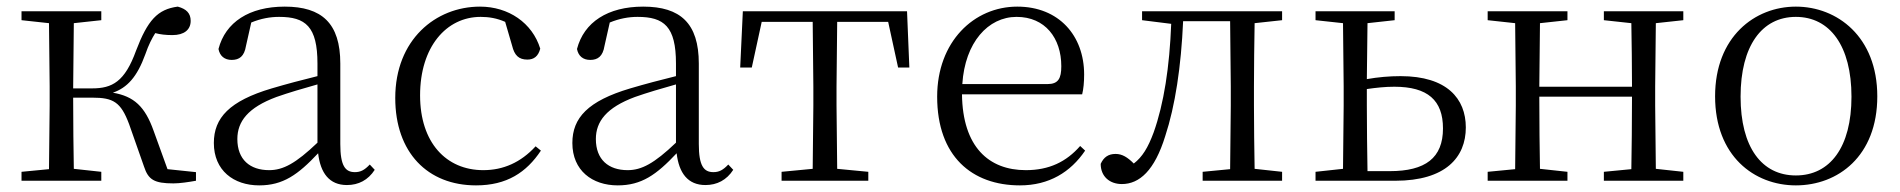

<svg xmlns="http://www.w3.org/2000/svg" viewBox="-20 -546 5741 580"><path d="M415 -43C428 -3 446 8 504 8C523 8 550 4 572 0V-26L486 -35L444 -151C418 -224 385 -255 321 -266C364 -281 394 -313 419 -382C429 -411 439 -430 449 -446C464 -442 480 -440 501 -440C536 -440 556 -456 556 -483C556 -506 543 -519 517 -526C456 -518 426 -485 391 -393C357 -299 319 -279 258 -279H201L203 -476L286 -485V-512H45V-485L128 -476L130 -285V-227L128 -35L45 -27V0H286V-27L203 -36C202 -90 201 -175 201 -251H259C322 -251 345 -238 370 -171Z M1028 13C1063 13 1092 -2 1112 -33L1097 -49C1081 -32 1069 -26 1052 -26C1023 -26 1008 -45 1008 -111V-354C1008 -476 952 -526 840 -526C733 -526 661 -479 640 -398C644 -377 658 -365 680 -365C703 -365 718 -376 723 -407L739 -478C768 -490 796 -495 823 -495C903 -495 939 -466 939 -354V-316C894 -305 845 -292 801 -279C673 -241 626 -190 626 -114C626 -31 686 14 763 14C835 14 880 -18 941 -83C948 -23 975 13 1028 13ZM939 -115C873 -52 835 -32 793 -32C735 -32 697 -64 697 -126C697 -179 729 -221 815 -253C852 -266 896 -279 939 -291Z M1418 14C1511 14 1570 -25 1614 -91L1598 -104C1553 -55 1500 -32 1440 -32C1328 -32 1249 -115 1249 -258C1249 -404 1328 -495 1432 -495C1457 -495 1481 -491 1506 -480L1527 -408C1534 -379 1547 -366 1573 -366C1593 -366 1606 -376 1612 -399C1588 -477 1516 -526 1430 -526C1296 -526 1174 -426 1174 -250C1174 -85 1272 14 1418 14Z M2111 13C2146 13 2175 -2 2195 -33L2180 -49C2164 -32 2152 -26 2135 -26C2106 -26 2091 -45 2091 -111V-354C2091 -476 2035 -526 1923 -526C1816 -526 1744 -479 1723 -398C1727 -377 1741 -365 1763 -365C1786 -365 1801 -376 1806 -407L1822 -478C1851 -490 1879 -495 1906 -495C1986 -495 2022 -466 2022 -354V-316C1977 -305 1928 -292 1884 -279C1756 -241 1709 -190 1709 -114C1709 -31 1769 14 1846 14C1918 14 1963 -18 2024 -83C2031 -23 2058 13 2111 13ZM2022 -115C1956 -52 1918 -32 1876 -32C1818 -32 1780 -64 1780 -126C1780 -179 1812 -221 1898 -253C1935 -266 1979 -279 2022 -291Z M2434 0H2603V-27L2509 -36L2507 -227V-285L2509 -480H2663L2693 -342H2727L2720 -512H2224L2216 -342H2251L2281 -480H2435L2437 -285V-227L2435 -36L2341 -27V0Z M3061 14C3149 14 3214 -26 3258 -91L3243 -105C3201 -57 3149 -32 3079 -32C2967 -32 2888 -102 2886 -261H3249C3253 -277 3255 -297 3255 -321C3255 -438 3179 -526 3053 -526C2922 -526 2811 -420 2811 -254C2811 -74 2916 14 3061 14ZM2887 -292C2895 -418 2965 -495 3051 -495C3137 -495 3186 -431 3186 -346C3186 -309 3177 -292 3144 -292Z M3695 0H3853V-27L3770 -36C3769 -91 3768 -173 3768 -227V-285C3768 -338 3769 -420 3770 -476L3853 -485V-512H3430V-485L3518 -474C3513 -344 3496 -233 3465 -146C3448 -100 3431 -72 3405 -52C3386 -71 3370 -81 3350 -81C3328 -81 3314 -71 3305 -51C3305 -13 3332 10 3369 10C3422 10 3468 -31 3500 -135C3530 -226 3548 -345 3554 -482H3696L3698 -285V-227L3696 -35L3613 -27V0Z M3954 0H4195C4347 0 4408 -71 4408 -161C4408 -248 4351 -316 4211 -316C4177 -316 4143 -313 4109 -307L4111 -476L4193 -485V-512H3954V-485L4037 -476L4039 -285V-227L4037 -36L3954 -27ZM4109 -277C4137 -281 4164 -284 4192 -284C4293 -284 4339 -243 4339 -158C4339 -69 4286 -29 4178 -29H4111C4110 -84 4109 -170 4109 -227Z M4825 -485 4908 -476C4909 -422 4910 -343 4910 -284H4630L4632 -476L4715 -485V-512H4474V-485L4557 -476L4559 -285V-227L4557 -35L4474 -27V0H4715V-27L4632 -36C4631 -91 4630 -176 4630 -254H4910C4910 -176 4909 -91 4908 -35L4825 -27V0H5065V-27L4982 -36L4980 -227V-285L4982 -476L5065 -485V-512H4825Z M5405 14C5532 14 5651 -74 5651 -255C5651 -435 5530 -526 5405 -526C5281 -526 5161 -435 5161 -255C5161 -75 5279 14 5405 14ZM5405 -16C5302 -16 5238 -101 5238 -254C5238 -407 5302 -495 5405 -495C5508 -495 5573 -407 5573 -254C5573 -101 5508 -16 5405 -16Z"/></svg>

Font: Noto Serif CJK HK Light
Style: Regular
Weight: 300
Designer: Ryoko NISHIZUKA 西塚涼子 (kana & ideographs); Frank Grießhammer (Latin, Greek & Cyrillic); Wenlong ZHANG 张文龙 (bopomofo); San
Foundry: Adobe
Version: Version 2.001;hotconv 1.1.0;makeotfexe 2.6.0